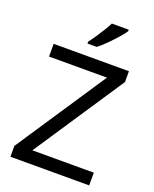

<svg xmlns="http://www.w3.org/2000/svg" viewBox="-170 -1039 912 1134"><g transform="rotate(20 286.0 -472.0)"><path d="M533 0H38V-68L414 -634H50V-714H523V-646L147 -80H533ZM438 -934Q426 -916 401 -887.5Q376 -859 347.5 -830.5Q319 -802 295 -784H237V-796Q252 -815 269.5 -841Q287 -867 304 -894.5Q321 -922 332 -944H438Z"/></g></svg>

Font: Noto Sans Hebrew Droid SemiBold
Style: Regular
Weight: 600
Designer: Monotype Design Team
Foundry: Monotype Imaging Inc.
Version: Version 1.100; ttfautohint (v1.8.4.7-5d5b)